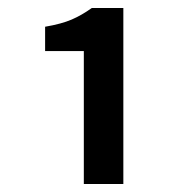

<svg xmlns="http://www.w3.org/2000/svg" viewBox="-20 -895 460 481"><path d="M190 -434V-767H93V-828Q134 -835 159.5 -846Q185 -857 210 -875H289V-434Z"/></svg>

Font: Noto Sans JP Thin SemiBold
Style: Regular
Weight: 600
Version: Version 2.004-H2;hotconv 1.0.118;makeotfexe 2.5.65603